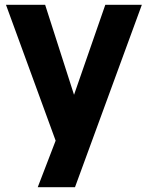

<svg xmlns="http://www.w3.org/2000/svg" viewBox="-20 -574 618 804"><path d="M213 15 5 -554H169L290 -177L421 -554H574L294 210H138Z"/></svg>

Font: Application
Style: Bold
Weight: 700
Designer: Wei Huang
Foundry: Wei Huang
Version: Version 0.012